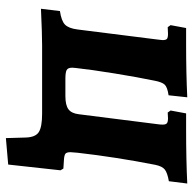

<svg xmlns="http://www.w3.org/2000/svg" viewBox="-22 -524 671 668"><g transform="rotate(90 314.0 -189.5)"><path d="M511 -124Q509 -104 509 -99Q509 -85 514.5 -81Q520 -77 535 -76L566 -74L572 -64L552 118L460 126L458 57Q457 23 439 11.5Q421 0 375 0H137L86 1L10 4L18 -62Q52 -67 65 -79.5Q78 -92 82 -123L117 -401Q119 -415 119 -419Q119 -431 114.5 -434.5Q110 -438 97 -438L74 -437L67 -447L77 -501H134Q234 -501 318 -505L311 -440Q283 -436 274 -426.5Q265 -417 260 -390Q248 -332 235 -252Q222 -172 216 -117L215 -105Q215 -90 223 -85.5Q231 -81 254 -81H314Q345 -81 359.5 -91.5Q374 -102 377 -128L412 -405Q413 -411 413 -420Q413 -430 408.5 -434Q404 -438 391 -438L371 -437L364 -447L374 -501H431Q534 -501 618 -505L610 -441Q581 -436 569.5 -427Q558 -418 553 -394Q526 -256 511 -124Z"/></g></svg>

Font: Alegreya SC ExtraBold
Style: Italic
Weight: 800
Italic angle: -7°
Designer: Juan Pablo del Peral
Foundry: Huerta Tipografica
Version: Version 2.007; ttfautohint (v1.6)